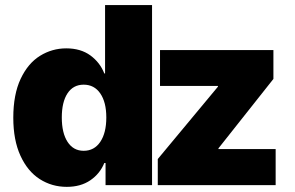

<svg xmlns="http://www.w3.org/2000/svg" viewBox="-20 -727 1158 754"><path d="M32.2 -264.6Q32.2 -356 61 -417.2Q89.8 -478.5 137.2 -507.8Q184.6 -537.1 240.2 -537.1Q296.9 -537.1 335 -509.3Q373 -481.4 389.6 -438.5H392.6V-707H577.1V0H394.5V-86.9H389.6Q372.6 -44.9 334.7 -19Q296.9 6.8 242.2 6.8Q183.6 6.8 136 -23.7Q88.4 -54.2 60.3 -115.5Q32.2 -176.8 32.2 -264.6ZM397.5 -265.6Q397.5 -325.7 373.8 -360.1Q350.1 -394.5 308.6 -394.5Q267.6 -394.5 245.1 -360.4Q222.7 -326.2 222.7 -265.6Q222.7 -204.6 245.4 -169.7Q268.1 -134.8 308.6 -134.8Q350.1 -134.8 373.8 -169.9Q397.5 -205.1 397.5 -265.6ZM599.6 -102.5 835.9 -386.7V-389.6H608.4V-530.3H1053.7V-417L837.9 -144.5V-141.6H1062.5V0H599.6Z"/></svg>

Font: Pretendard JP Black
Style: Regular
Weight: 900
Designer: Base glyphs from Inter by Rasmus Andersson; Hangeul glyphs from Noto Sans CJK(Source Han Sans) by Jang Soo-young and Kan
Foundry: Kil Hyung-jin
Version: Version 1.309